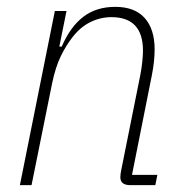

<svg xmlns="http://www.w3.org/2000/svg" viewBox="-20 -540 538 560"><path d="M38 0 140 -508H174L153 -404H160Q185 -462 223 -491Q261 -520 316 -520Q373 -520 402 -487.5Q431 -455 431 -396Q431 -379 429 -360Q427 -341 423 -321L365 -30H439L433 0H360Q331 0 331 -23Q331 -32 334 -46L389 -320Q393 -340 395 -360Q397 -380 397 -392Q397 -490 305 -490Q273 -490 243.5 -475.5Q214 -461 191 -431Q173 -408 157.5 -376.5Q142 -345 132 -297L72 0Z"/></svg>

Font: IBM Plex Sans Cond ExtLt
Style: Italic
Weight: 200
Width: 3
Italic angle: -11°
Designer: Mike Abbink, Paul van der Laan, Pieter van Rosmalen
Foundry: Bold Monday
Version: Version 1.3